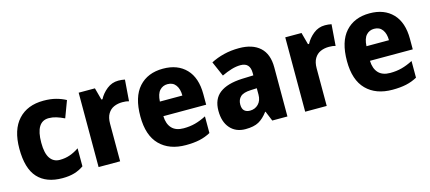

<svg xmlns="http://www.w3.org/2000/svg" viewBox="-48 -959 3066 1369"><g transform="rotate(-15 1485.5 -275.0)"><path d="M284 10Q165 10 102.5 -58Q40 -126 40 -272Q40 -412 107.5 -485.5Q175 -559 294 -559Q345 -559 385 -548.5Q425 -538 458 -520L412 -397Q381 -412 353.5 -420.5Q326 -429 298 -429Q202 -429 202 -273Q202 -195 227.5 -158Q253 -121 299 -121Q339 -121 373.5 -133Q408 -145 442 -168V-35Q409 -12 371.5 -1Q334 10 284 10Z M847 -559Q872 -559 895 -554L883 -397Q865 -403 835 -403Q801 -403 773 -391Q745 -379 728 -351Q711 -323 711 -277V0H552V-549H672L696 -460H704Q724 -499 761.5 -529Q799 -559 847 -559Z M1176 -559Q1284 -559 1346 -494.5Q1408 -430 1408 -309V-231H1092Q1094 -173 1123.5 -141.5Q1153 -110 1210 -110Q1256 -110 1295.5 -120.5Q1335 -131 1378 -153V-30Q1340 -9 1296.5 0.5Q1253 10 1195 10Q1073 10 1003 -60.5Q933 -131 933 -271Q933 -415 998 -487Q1063 -559 1176 -559ZM1179 -444Q1144 -444 1121 -419Q1098 -394 1095 -338H1261Q1261 -386 1240 -415Q1219 -444 1179 -444Z M1738 -560Q1837 -560 1891.5 -510.5Q1946 -461 1946 -363V0H1834L1804 -73H1801Q1769 -30 1733 -10Q1697 10 1635 10Q1564 10 1522.5 -37Q1481 -84 1481 -166Q1481 -253 1537 -295.5Q1593 -338 1701 -343L1787 -346V-364Q1787 -440 1717 -440Q1685 -440 1650 -429.5Q1615 -419 1577 -401L1529 -511Q1573 -534 1625.5 -547Q1678 -560 1738 -560ZM1742 -249Q1688 -247 1665.5 -226Q1643 -205 1643 -169Q1643 -137 1658.5 -123Q1674 -109 1700 -109Q1737 -109 1762 -134.5Q1787 -160 1787 -204V-251Z M2372 -559Q2397 -559 2420 -554L2408 -397Q2390 -403 2360 -403Q2326 -403 2298 -391Q2270 -379 2253 -351Q2236 -323 2236 -277V0H2077V-549H2197L2221 -460H2229Q2249 -499 2286.5 -529Q2324 -559 2372 -559Z M2701 -559Q2809 -559 2871 -494.5Q2933 -430 2933 -309V-231H2617Q2619 -173 2648.5 -141.5Q2678 -110 2735 -110Q2781 -110 2820.5 -120.5Q2860 -131 2903 -153V-30Q2865 -9 2821.5 0.5Q2778 10 2720 10Q2598 10 2528 -60.5Q2458 -131 2458 -271Q2458 -415 2523 -487Q2588 -559 2701 -559ZM2704 -444Q2669 -444 2646 -419Q2623 -394 2620 -338H2786Q2786 -386 2765 -415Q2744 -444 2704 -444Z"/></g></svg>

Font: Noto Sans Tamil SemiCondensed ExtraBold
Style: Regular
Weight: 800
Width: 4
Designer: Jelle Bosma - Monotype Design Team
Foundry: Monotype Imaging Inc.
Version: Version 2.004; ttfautohint (v1.8.4.7-5d5b)